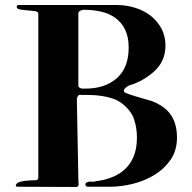

<svg xmlns="http://www.w3.org/2000/svg" viewBox="-20 -753 767 767"><path d="M296 -374Q293 -372 290 -367Q287 -362 287 -358L293 -37Q293 -34 293.5 -29Q294 -24 294 -18.5Q294 -13 292 -9.5Q290 -6 284 -6L51 -7Q47 -7 44.5 -8.5Q42 -10 44 -15Q47 -22 57 -25.5Q67 -29 79.5 -30.5Q92 -32 104 -32.5Q116 -33 122 -33Q133 -33 133 -44V-697Q133 -703 130.5 -704.5Q128 -706 123 -708Q117 -709 106.5 -710Q96 -711 85 -712Q74 -713 64.5 -714.5Q55 -716 51 -718Q46 -722 47 -727.5Q48 -733 54 -733H447Q483 -733 518 -722.5Q553 -712 580 -691.5Q607 -671 624 -640.5Q641 -610 641 -570Q641 -508 594 -466Q578 -452 560 -440.5Q542 -429 522 -421Q514 -417 505.5 -415Q497 -413 489 -408Q484 -405 478.5 -399Q473 -393 476 -387Q477 -383 492.5 -377.5Q508 -372 527 -366.5Q546 -361 563.5 -356Q581 -351 587 -349Q639 -329 663 -293.5Q687 -258 687 -203Q687 -152 661.5 -115Q636 -78 596.5 -54Q557 -30 510 -18.5Q463 -7 420 -7H332Q322 -7 321 -15Q320 -23 331 -26Q336 -28 341.5 -27.5Q347 -27 352 -27Q362 -29 372 -30.5Q382 -32 392 -34Q458 -49 492.5 -91.5Q527 -134 527 -203Q527 -243 515.5 -276.5Q504 -310 472 -336Q454 -351 432.5 -358.5Q411 -366 388 -369.5Q365 -373 341.5 -373.5Q318 -374 296 -374ZM293 -411Q293 -409 293.5 -407Q294 -405 296 -404Q304 -399 308.5 -399Q313 -399 321 -399Q399 -399 446.5 -440.5Q494 -482 494 -563Q494 -605 480 -634Q466 -663 441.5 -681Q417 -699 384 -706.5Q351 -714 313 -714Q308 -714 300.5 -710Q293 -706 293 -700Z"/></svg>

Font: SoukouMincho
Style: Regular
Weight: 400
Designer: Dr. Ken Lunde (project architect, glyph set definition & overall production); Masataka HATTORI  (production & ideograph 
Foundry: Adobe Systems Incorporated
Version: Version 1.00